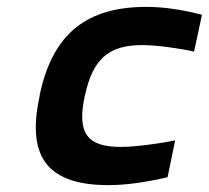

<svg xmlns="http://www.w3.org/2000/svg" viewBox="-20 -529 607 558"><path d="M96 -256 94 -244C57 -68 123 9 295 9C346 9 403 1 467 -14L489 -121C446 -112 372 -102 331 -102C235 -102 203 -140 226 -248L227 -252C250 -360 298 -398 394 -398C435 -398 505 -388 544 -379L567 -486C509 -501 456 -509 405 -509C233 -509 134 -432 96 -256Z"/></svg>

Font: LT Wave Text Bold Italic
Style: Regular
Weight: 700
Designer: Daniel Lyons
Version: Version 2.5 (Glyphs App)